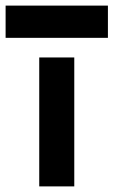

<svg xmlns="http://www.w3.org/2000/svg" viewBox="-67 -665 405 685"><path d="M-47 -645H318V-530H-47ZM198 -460V0H73V-460Z"/></svg>

Font: Venryn Sans SemiBold
Style: Regular
Weight: 600
Designer: Owen Earl, indestructible type* (font) & Cristiano Sobral (main changes)
Version: Version 3.60;October 28, 2020;FontCreator 13.0.0.2681 64-bit